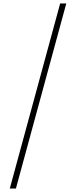

<svg xmlns="http://www.w3.org/2000/svg" viewBox="-20 -819 435 1098"><path d="M324 -799 36 259H71L359 -799Z"/></svg>

Font: Noto Serif Sinhala ExtraLight
Style: Regular
Weight: 200
Designer: Jelle Bosma - Monotype Design Team
Foundry: Monotype Imaging Inc.
Version: Version 2.007